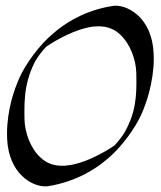

<svg xmlns="http://www.w3.org/2000/svg" viewBox="-20 -661 572 683"><path d="M360.3 -636.2C266.7 -616.7 204 -572.3 172.8 -544.9C119.9 -502.4 70 -431.2 49.1 -384.3C39.1 -361.3 29.1 -335 21.6 -307.1C11.1 -267.8 5 -225.9 5 -185.2C5 -179 5.1 -172.7 5.4 -166.5C11.4 -43 93.6 2 140.5 2C143.4 2 147 1.5 149.9 1.5C255.4 -15.1 325.7 -64.5 358.9 -93.3C359.3 -93.3 359.5 -93.7 359.5 -93.7C412.2 -135.7 462.4 -208 483.1 -254.4C493.1 -277.3 502.5 -303.2 510 -331.1C520.4 -369.9 527 -412 527 -452.4C527 -459.2 526.8 -466 526.4 -472.7C520.3 -595.7 438.6 -640.6 392.2 -640.6C388.3 -640.6 384.9 -640.6 382.3 -640.1C374.6 -638.7 367.4 -637.2 360.3 -636.2ZM292.3 -563C298.6 -564.5 304.8 -565.9 311.3 -566.4C317.8 -566.9 323.8 -567.4 330.1 -567.4C361.4 -567.4 386.2 -558.1 408.1 -537.6C445.4 -502 463.3 -446.8 464.8 -402.8C465.1 -390.9 465.3 -379.3 465.3 -367.8C465.3 -331.8 462.9 -297.6 453.7 -263.2C448.1 -242.2 439.5 -221.2 428.1 -198.7C419.2 -181.6 404.6 -162.1 387.6 -144C383.3 -140.6 378.6 -137.7 373.3 -134.3C334.5 -109.9 271.7 -77.6 221 -72.8C214.3 -71.3 208 -71.3 202.1 -71.3C170.4 -71.3 145.9 -80.1 123.6 -101.1C86.2 -136.2 68.4 -191.9 67.1 -236.3C66.9 -246 66.8 -255.4 66.8 -264.8C66.8 -302.8 69.1 -338.7 79 -375.5C84.6 -396.5 92.3 -418 103.6 -439.9C112.4 -456.5 127 -476.1 144.1 -494.6L158.3 -503.9C193 -525.9 245.3 -553.2 292.3 -563Z"/></svg>

Font: Pierce
Style: Oblique
Weight: 400
Italic angle: -15°
Version: Version 0.2.0